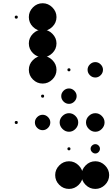

<svg xmlns="http://www.w3.org/2000/svg" viewBox="-20 -858 711 1215"><path d="M583.3 162.5Q618.3 162.5 644.6 188.8Q670.8 215 670.8 250Q670.8 285.8 644.6 311.7Q618.3 337.5 583.3 337.5Q547.5 337.5 521.7 311.7Q495.8 285.8 495.8 250Q495.8 215 521.7 188.8Q547.5 162.5 583.3 162.5ZM416.7 162.5Q451.7 162.5 477.9 188.8Q504.2 215 504.2 250Q504.2 285.8 477.9 311.7Q451.7 337.5 416.7 337.5Q380.8 337.5 355 311.7Q329.2 285.8 329.2 250Q329.2 215 355 188.8Q380.8 162.5 416.7 162.5ZM562.5 62.9Q571.7 54.2 583.3 54.2Q595 54.2 603.8 62.9Q612.5 71.7 612.5 83.3Q612.5 95 603.8 104.2Q595 113.3 583.3 113.3Q571.7 113.3 562.5 104.2Q553.3 95 553.3 83.3Q553.3 71.7 562.5 62.9ZM416.7 74.2Q425.8 74.2 425.8 83.3Q425.8 93.3 416.7 93.3Q406.7 93.3 406.7 83.3Q406.7 74.2 416.7 74.2ZM542.1 -124.2Q560 -141.7 583.3 -141.7Q606.7 -141.7 624.2 -124.2Q641.7 -106.7 641.7 -83.3Q641.7 -60 624.2 -42.1Q606.7 -24.2 583.3 -24.2Q560 -24.2 542.1 -42.1Q524.2 -60 524.2 -83.3Q524.2 -106.7 542.1 -124.2ZM375.4 -124.2Q393.3 -141.7 416.7 -141.7Q440 -141.7 457.5 -124.2Q475 -106.7 475 -83.3Q475 -60 457.5 -42.1Q440 -24.2 416.7 -24.2Q393.3 -24.2 375.4 -42.1Q357.5 -60 357.5 -83.3Q357.5 -106.7 375.4 -124.2ZM250 -131.7Q269.2 -131.7 283.8 -117.1Q298.3 -102.5 298.3 -83.3Q298.3 -63.3 283.8 -48.8Q269.2 -34.2 250 -34.2Q230 -34.2 215.4 -48.8Q200.8 -63.3 200.8 -83.3Q200.8 -102.5 215.4 -117.1Q230 -131.7 250 -131.7ZM83.3 -92.5Q92.5 -92.5 92.5 -83.3Q92.5 -73.3 83.3 -73.3Q73.3 -73.3 73.3 -83.3Q73.3 -92.5 83.3 -92.5ZM416.7 -298.3Q435.8 -298.3 450.4 -283.8Q465 -269.2 465 -250Q465 -230 450.4 -215.4Q435.8 -200.8 416.7 -200.8Q396.7 -200.8 382.1 -215.4Q367.5 -230 367.5 -250Q367.5 -269.2 382.1 -283.8Q396.7 -298.3 416.7 -298.3ZM250 -259.2Q259.2 -259.2 259.2 -250Q259.2 -240 250 -240Q240 -240 240 -250Q240 -259.2 250 -259.2ZM583.3 -465Q602.5 -465 617.1 -450.4Q631.7 -435.8 631.7 -416.7Q631.7 -396.7 617.1 -382.1Q602.5 -367.5 583.3 -367.5Q563.3 -367.5 548.8 -382.1Q534.2 -396.7 534.2 -416.7Q534.2 -435.8 548.8 -450.4Q563.3 -465 583.3 -465ZM416.7 -425.8Q425.8 -425.8 425.8 -416.7Q425.8 -406.7 416.7 -406.7Q406.7 -406.7 406.7 -416.7Q406.7 -425.8 416.7 -425.8ZM250 -504.2Q285 -504.2 311.2 -477.9Q337.5 -451.7 337.5 -416.7Q337.5 -380.8 311.2 -355Q285 -329.2 250 -329.2Q214.2 -329.2 188.3 -355Q162.5 -380.8 162.5 -416.7Q162.5 -451.7 188.3 -477.9Q214.2 -504.2 250 -504.2ZM250 -670.8Q285 -670.8 311.2 -644.6Q337.5 -618.3 337.5 -583.3Q337.5 -547.5 311.2 -521.7Q285 -495.8 250 -495.8Q214.2 -495.8 188.3 -521.7Q162.5 -547.5 162.5 -583.3Q162.5 -618.3 188.3 -644.6Q214.2 -670.8 250 -670.8ZM250 -837.5Q285 -837.5 311.2 -811.3Q337.5 -785 337.5 -750Q337.5 -714.2 311.2 -688.3Q285 -662.5 250 -662.5Q214.2 -662.5 188.3 -688.3Q162.5 -714.2 162.5 -750Q162.5 -785 188.3 -811.3Q214.2 -837.5 250 -837.5ZM83.3 -759.2Q92.5 -759.2 92.5 -750Q92.5 -740 83.3 -740Q73.3 -740 73.3 -750Q73.3 -759.2 83.3 -759.2Z"/></svg>

Font: 0xA000-Dots-Mono
Style: Dots-Mono
Weight: 400
Version: Version 0.1